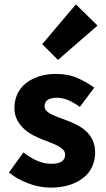

<svg xmlns="http://www.w3.org/2000/svg" viewBox="-20 -846 483 878"><path d="M211 12Q162 12 110.5 -7Q59 -26 21 -57L87 -149Q121 -123 152 -110Q183 -97 215 -97Q248 -97 263 -108Q278 -119 278 -139Q278 -151 269.5 -160.5Q261 -170 246.5 -178Q232 -186 214 -192.5Q196 -199 177 -207Q154 -216 131 -228Q108 -240 89 -257.5Q70 -275 58 -298.5Q46 -322 46 -353Q46 -387 59.5 -416Q73 -445 98 -465Q123 -485 158 -496.5Q193 -508 236 -508Q293 -508 336 -488.5Q379 -469 411 -445L345 -357Q318 -377 292 -388Q266 -399 240 -399Q184 -399 184 -360Q184 -348 192 -339.5Q200 -331 213.5 -324Q227 -317 244.5 -310.5Q262 -304 281 -297Q305 -288 328.5 -276.5Q352 -265 371.5 -248Q391 -231 403 -206.5Q415 -182 415 -148Q415 -114 402 -85Q389 -56 363 -34.5Q337 -13 299 -0.5Q261 12 211 12ZM245 -572 173 -644 327 -826 426 -729Z"/></svg>

Font: hySource Sans Pro
Style: Bold
Weight: 700
Designer: Paul D. Hunt
Foundry: Adobe Systems Incorporated
Version: Version 2.021;PS 2.000;hotconv 1.0.86;makeotf.lib2.5.63406